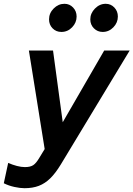

<svg xmlns="http://www.w3.org/2000/svg" viewBox="-68 -771 702 1010"><path d="M61 219Q38 219 8 212.5Q-22 206 -48 193L-25 86Q-2 96 21 102Q44 108 63 108Q91 108 106.5 98Q122 88 139 59L167 13L84 -505H211L262 -128L480 -505H614L252 94Q224 140 196.5 167Q169 194 136.5 206.5Q104 219 61 219ZM255 -603Q227 -603 208.5 -622Q190 -641 190 -669Q190 -702 214.5 -726.5Q239 -751 271 -751Q298 -751 316.5 -731.5Q335 -712 335 -684Q335 -652 311.5 -627.5Q288 -603 255 -603ZM472 -603Q445 -603 426 -622Q407 -641 407 -669Q407 -701 431.5 -726Q456 -751 488 -751Q515 -751 533.5 -731.5Q552 -712 552 -684Q552 -652 528.5 -627.5Q505 -603 472 -603Z"/></svg>

Font: Red Hat Mono SemiBold
Style: Italic
Weight: 600
Italic angle: -12°
Monospace: yes
Designer: Pentagram, MCKL
Foundry: MCKL
Version: Version 1.030